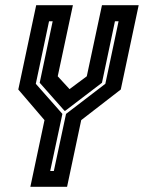

<svg xmlns="http://www.w3.org/2000/svg" viewBox="-20 -720 554 740"><path d="M97 0 151.5 -257 50.5 -375 119.5 -700H261L202.5 -426L248 -376.5L314.5 -426L373 -700H514.5L445.5 -375L293 -257L238.5 0ZM173.5 -61H187.5L234.5 -281L386 -397L437 -638H423L373 -401L231.5 -293H228.5L133 -401L183 -638H169L118 -397L220.5 -281Z"/></svg>

Font: Tourney Condensed Regular
Style: Bold Italic
Weight: 700
Width: 3
Italic angle: -12°
Designer: Tyler Finck
Foundry: Etcetera Type Co
Version: Version 1.010; ttfautohint (v1.8.3)